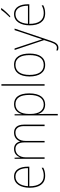

<svg xmlns="http://www.w3.org/2000/svg" viewBox="1146 -1951 1048 3380"><g transform="rotate(-90 1670.0 -261.0)"><path d="M253 -538C119 -538 55 -416 55 -261C55 -100 119 10 266 10C322 10 365 -1 407 -23V-51C355 -24 319 -15 266 -15C144 -15 80 -105 81 -269H426V-295C426 -427 377 -538 253 -538ZM253 -513C355 -513 401 -420 400 -293H82C92 -438 157 -513 253 -513Z M1027 -538C943 -538 894 -493 871 -430H869C855 -495 811 -538 739 -538C647 -538 609 -478 590 -431H588L584 -528H564V0H590V-329C590 -445 652 -513 739 -513C803 -513 853 -471 853 -358V0H879V-331C879 -454 940 -513 1027 -513C1091 -513 1140 -470 1140 -364V0H1166V-366C1166 -484 1109 -538 1027 -538Z M1526 -538C1425 -538 1372 -472 1352 -403H1350L1349 -528H1328V232H1354V-4C1354 -42 1353 -80 1352 -113H1354C1373 -49 1423 10 1518 10C1641 10 1716 -85 1716 -269C1716 -447 1650 -538 1526 -538ZM1525 -513C1634 -513 1689 -430 1689 -269C1689 -93 1622 -15 1519 -15C1419 -15 1354 -94 1354 -246V-275C1354 -419 1414 -513 1525 -513Z M1878 0V-760H1852V0Z M2417 -264C2417 -423 2361 -538 2219 -538C2087 -538 2014 -436 2014 -265C2014 -97 2082 10 2216 10C2353 10 2417 -97 2417 -264ZM2041 -265C2041 -421 2102 -513 2219 -513C2344 -513 2390 -408 2390 -264C2390 -110 2337 -15 2216 -15C2097 -15 2041 -112 2041 -265Z M2480 -528 2654 -9 2616 109C2588 191 2560 217 2519 217C2502 217 2488 213 2472 207V233C2488 240 2502 243 2519 243C2575 243 2610 206 2639 119L2857 -528H2830L2706 -158C2690 -112 2678 -78 2669 -45H2667C2660 -68 2650 -96 2629 -160L2507 -528Z M3216 -758V-765H3186C3155 -719 3102 -659 3057 -614V-606H3076C3123 -647 3182 -711 3216 -758ZM3112 -538C2978 -538 2914 -416 2914 -261C2914 -100 2978 10 3125 10C3181 10 3224 -1 3266 -23V-51C3214 -24 3178 -15 3125 -15C3003 -15 2939 -105 2940 -269H3285V-295C3285 -427 3236 -538 3112 -538ZM3112 -513C3214 -513 3260 -420 3259 -293H2941C2951 -438 3016 -513 3112 -513Z"/></g></svg>

Font: Noto Sans Ethiopic SemiCondensed Thin
Style: Regular
Weight: 100
Width: 4
Designer: Monotype Design Team
Foundry: Monotype Imaging Inc.
Version: Version 2.102